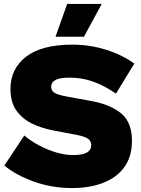

<svg xmlns="http://www.w3.org/2000/svg" viewBox="-20 -941 716 972"><path d="M320 -921H495L405 -755H261ZM347 -715Q434 -715 516 -689.5Q598 -664 660 -619L567 -467Q510 -507 452.5 -527.5Q395 -548 333 -548Q282 -548 260.5 -536Q239 -524 239 -503Q239 -481 257 -470.5Q275 -460 320 -452L440 -430Q540 -412 594 -366.5Q648 -321 648 -229Q648 -148 609.5 -95Q571 -42 502.5 -15.5Q434 11 345 11Q243 11 152 -21.5Q61 -54 2 -103L103 -255Q136 -227 178.5 -204.5Q221 -182 265.5 -169Q310 -156 350 -156Q399 -156 420.5 -169Q442 -182 442 -205Q442 -227 425.5 -238.5Q409 -250 373 -257L248 -281Q190 -292 141 -316Q92 -340 62.5 -382Q33 -424 33 -491Q33 -593 112 -654Q191 -715 347 -715Z"/></svg>

Font: Prodigy Sans ExtraBold
Style: Regular
Weight: 800
Designer: Wei Huang
Foundry: Wei Huang
Version: Version 1.003; ttfautohint (v1.8.3)